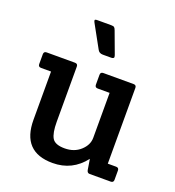

<svg xmlns="http://www.w3.org/2000/svg" viewBox="-135 -838 869 955"><g transform="rotate(20 299.5 -360.0)"><path d="M510 -79H554Q569 -79 569 -64V-15Q569 0 554 0H442Q430 0 427 -15L418 -71Q354 12 250 12Q88 12 88 -158V-413H35Q20 -413 20 -428V-480Q20 -495 35 -495H185Q200 -495 200 -480V-188Q200 -128 215.5 -102.5Q231 -77 281.5 -77Q332 -77 365 -107Q398 -137 398 -175V-413H335Q320 -413 320 -428V-480Q320 -495 335 -495H495Q510 -495 510 -480ZM208 -715Q204 -722 204 -727Q204 -732 218 -732H290Q302 -732 306.5 -728.5Q311 -725 315 -714L358 -598Q360 -592 360 -589Q360 -580 345 -580H301Q281 -580 273 -597Z"/></g></svg>

Font: Crete Round
Style: Regular
Weight: 400
Designer: Veronika Burian
Foundry: TypeTogether
Version: Version 1.001